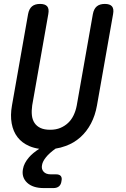

<svg xmlns="http://www.w3.org/2000/svg" viewBox="-20 -750 640 978"><path d="M123 -678Q128 -705 143 -717.5Q158 -730 184 -730Q210 -730 220.5 -717.5Q231 -705 226 -678L144 -213Q140 -185 142.5 -162.5Q145 -140 156 -123.5Q167 -107 186.5 -98Q206 -89 235.5 -89Q265 -89 287.5 -98.5Q310 -108 327 -124Q344 -140 355 -163Q366 -186 371 -213L453 -678Q458 -705 473 -717.5Q488 -730 514 -730Q540 -730 550.5 -717.5Q561 -705 556 -678L474 -213Q465 -162 443.5 -121Q422 -80 389 -50.5Q356 -21 313 -6Q289 3 263 7Q231 30 215 50Q197 72 194 91Q190 111 202 124.5Q214 138 238 138H265Q283 138 290 147Q297 156 293 173Q291 190 280.5 199Q270 208 252 208H203Q147 208 118 180.5Q89 153 97 111Q102 81 128 51Q147 29 180 8Q152 4 129 -6Q92 -22 69.5 -51Q47 -80 39.5 -121.5Q32 -163 41 -213Z"/></svg>

Font: Maple Mono Medium
Style: Italic
Weight: 500
Italic angle: -10°
Monospace: yes
Designer: subframe7536
Version: Version 7.000